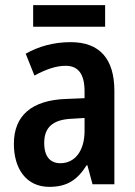

<svg xmlns="http://www.w3.org/2000/svg" viewBox="-20 -717 527 747"><path d="M389 -697H109V-613H389ZM255 -553C188 -553 129 -536 80 -508L114 -423C158 -447 198 -461 235 -461C284 -461 309 -430 309 -361V-335L236 -332C104 -327 34 -268 34 -157C34 -62 81 10 172 10C241 10 281 -17 317 -74H320L340 0H425V-363C425 -488 368 -553 255 -553ZM260 -255 309 -258V-208C309 -128 270 -82 215 -82C176 -82 152 -107 152 -161C152 -220 184 -252 260 -255Z"/></svg>

Font: Noto Sans Khmer Condensed SemiBold
Style: Regular
Weight: 600
Width: 3
Designer: Danh Hong and the Monotype Design Team
Foundry: Monotype Imaging Inc.
Version: Version 2.004